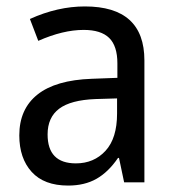

<svg xmlns="http://www.w3.org/2000/svg" viewBox="-20 -567 542 597"><path d="M192 10Q117 10 78.5 -32.5Q40 -75 40 -146Q40 -228 96.5 -273Q153 -318 265 -322L345 -325V-370Q345 -424 319.5 -449Q294 -474 240 -474Q176 -474 99 -440L73 -508Q159 -547 244 -547Q429 -547 429 -379V0H366L350 -76H347Q317 -32 280 -11Q243 10 192 10ZM216 -59Q272 -59 308 -98Q344 -137 344 -214V-261L277 -259Q200 -256 164 -229Q128 -202 128 -149Q128 -59 216 -59Z"/></svg>

Font: Noto Sans SemiCondensed
Style: Regular
Weight: 400
Width: 4
Designer: Monotype Design Team
Foundry: Monotype Imaging Inc.
Version: Version 2.013; ttfautohint (v1.8.4.7-5d5b)